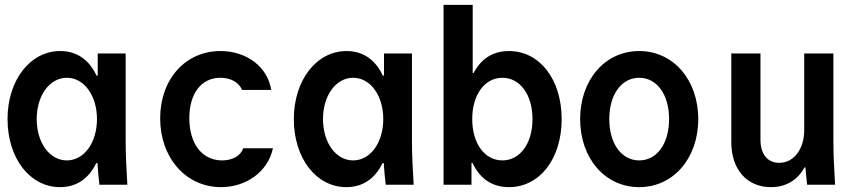

<svg xmlns="http://www.w3.org/2000/svg" viewBox="-20 -760 3520 790"><path d="M376 -89H381C383 -60 385 -32 389 0H504C500 -63 497 -129 497 -180V-540H382V-449H377C347 -514 296 -550 228 -550C104 -550 11 -430 11 -270C11 -109 103 10 227 10C295 10 345 -25 376 -89ZM379 -270C379 -173 326 -100 255 -100C184 -100 131 -173 131 -270C131 -367 184 -440 255 -440C326 -440 379 -367 379 -270Z M981 -150C970 -119 937 -100 894 -100C811 -100 759 -169 759 -274C759 -375 808 -440 887 -440C930 -440 963 -421 976 -390H1096C1081 -485 995 -550 887 -550C743 -550 639 -434 639 -273C639 -111 745 10 889 10C995 10 1083 -55 1103 -150Z M1554 -89H1559C1561 -60 1563 -32 1567 0H1682C1678 -63 1675 -129 1675 -180V-540H1560V-449H1555C1525 -514 1474 -550 1406 -550C1282 -550 1189 -430 1189 -270C1189 -109 1281 10 1405 10C1473 10 1523 -25 1554 -89ZM1557 -270C1557 -173 1504 -100 1433 -100C1362 -100 1309 -173 1309 -270C1309 -367 1362 -440 1433 -440C1504 -440 1557 -367 1557 -270Z M1805 0H1920V-90H1924C1954 -25 2005 10 2074 10C2201 10 2291 -107 2291 -270C2291 -433 2201 -550 2074 -550C2009 -550 1960 -519 1929 -460H1925V-740H1805ZM2047 -100C1974 -100 1923 -170 1923 -270C1923 -370 1974 -440 2047 -440C2120 -440 2171 -370 2171 -270C2171 -170 2120 -100 2047 -100Z M2610 10C2750 10 2853 -108 2853 -270C2853 -432 2750 -550 2610 -550C2470 -550 2367 -432 2367 -270C2367 -108 2470 10 2610 10ZM2610 -100C2537 -100 2487 -169 2487 -270C2487 -371 2537 -440 2610 -440C2683 -440 2733 -371 2733 -270C2733 -169 2683 -100 2610 -100Z M3409 -180V-540H3289V-225C3289 -146 3246 -90 3186 -90C3138 -90 3109 -126 3109 -185V-540H2989V-175C2989 -63 3053 10 3152 10C3214 10 3262 -19 3290 -71H3294C3296 -48 3298 -25 3301 0H3416C3412 -63 3409 -129 3409 -180Z"/></svg>

Font: CommitMono-dimboump
Style: Bold
Weight: 700
Monospace: yes
Designer: Eigil Nikolajsen
Foundry: Eigil Nikolajsen
Version: Version 1.143